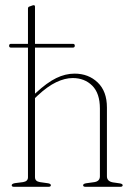

<svg xmlns="http://www.w3.org/2000/svg" viewBox="-20 -718 503 738"><path d="M15 -542Q15 -549.5 22.5 -549.5H87.5V-684.5Q87.5 -691 92 -692.5L106 -697.5Q107.5 -698 109.5 -698Q114.5 -698 114.5 -692.5V-549.5H260Q267.5 -549.5 267.5 -542.5Q267.5 -535 260 -535H114.5V-358L118 -361Q160.5 -400.5 196 -417.8Q231.5 -435 266.5 -435Q320 -435 355.5 -401Q391 -367 391 -305V-40.5Q391 -21 414 -17L441.5 -13Q451.5 -11 451.5 -6Q451.5 0 442.5 0H308.5Q299.5 0 299.5 -6Q299.5 -11.5 310.5 -13.5L343 -18Q364 -21.5 364 -40.5V-300.5Q364 -359.5 334.5 -388.8Q305 -418 259.5 -418Q229.5 -418 196 -402Q162.5 -386 125 -351L114.5 -341V-37Q114.5 -21 133.5 -18L165 -13.5Q175.5 -11.5 175.5 -6Q175.5 0 166.5 0H33.5Q25 0 25 -6Q25 -11.5 37 -14L68.5 -18Q87.5 -21 87.5 -36.5V-535H22.5Q15 -535 15 -542Z"/></svg>

Font: Fraunces 144pt Soft Thin
Style: Regular
Weight: 100
Version: Version 1.000;[0bf87f6ff]